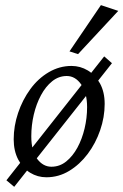

<svg xmlns="http://www.w3.org/2000/svg" viewBox="-20 -681 479 746"><path d="M160.2 7.8Q126 7.8 97.2 -9.8Q68.4 -27.3 50.8 -61Q33.2 -94.7 33.2 -139.6Q33.2 -191.4 50.3 -242.2Q67.4 -293 97.7 -334.5Q127.9 -376 169.4 -400.4Q210.9 -424.8 257.8 -424.8Q292 -424.8 321.3 -407.2Q350.6 -389.6 368.7 -356.4Q386.7 -323.2 386.7 -277.3Q386.7 -225.6 369.1 -174.8Q351.6 -124 320.8 -83Q290 -42 249 -17.1Q208 7.8 160.2 7.8ZM179.7 -33.2Q211.9 -33.2 237.3 -53.7Q262.7 -74.2 280.8 -107.4Q298.8 -140.6 308.6 -181.6Q318.4 -222.7 318.4 -264.6Q318.4 -320.3 295.4 -353Q272.5 -385.7 239.3 -385.7Q208 -385.7 182.6 -365.2Q157.2 -344.7 139.2 -311Q121.1 -277.3 111.3 -235.8Q101.6 -194.3 101.6 -151.4Q101.6 -93.8 124.5 -63.5Q147.5 -33.2 179.7 -33.2ZM35.2 44.9 4.9 19.5 384.8 -461.9 415 -435.5ZM283.2 -470.7 250 -481.4 372.1 -661.1 439.5 -638.7Z"/></svg>

Font: Crimson Pro Light
Style: Italic
Weight: 300
Italic angle: -12°
Designer: Jacques Le Bailly
Foundry: Baron von Fonthausen
Version: Version 1.003